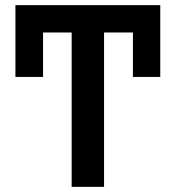

<svg xmlns="http://www.w3.org/2000/svg" viewBox="-20 -727 678 747"><path d="M497.1 -427.7V-600.6H384.8V0H258.8V-600.6H147.5V-427.7H40V-707H603.5V-427.7Z"/></svg>

Font: Pretendard JP SemiBold
Style: Regular
Weight: 600
Designer: Base glyphs from Inter by Rasmus Andersson; Hangeul glyphs from Noto Sans CJK(Source Han Sans) by Jang Soo-young and Kan
Foundry: Kil Hyung-jin
Version: Version 1.309